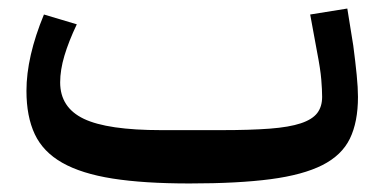

<svg xmlns="http://www.w3.org/2000/svg" viewBox="-20 -418 898 450"><path d="M424 12Q317 12 244 0.5Q171 -11 126 -36.5Q81 -62 61.5 -103.5Q42 -145 42 -205Q42 -285 83 -384L160 -361Q141 -321 131 -287.5Q121 -254 121 -225Q121 -166 176.5 -139.5Q232 -113 358 -113H498Q567 -113 612.5 -116.5Q658 -120 685 -129Q712 -138 723.5 -153Q735 -168 735 -191Q735 -207 733 -231.5Q731 -256 723 -297L707 -384L794 -398L808 -311Q813 -273 816 -242.5Q819 -212 819 -191Q819 -132 800 -93Q781 -54 735.5 -31Q690 -8 614 2Q538 12 424 12Z"/></svg>

Font: IBM Plex Sans Arabic Medium
Style: Regular
Weight: 500
Designer: Mike Abbink, Paul van der Laan, Pieter van Rosmalen, Wael Morcos, Khajak Apelian
Foundry: Bold Monday
Version: Version 1.1